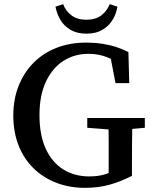

<svg xmlns="http://www.w3.org/2000/svg" viewBox="-20 -888 735 924"><path d="M389 16Q313 16 249.5 -9Q186 -34 140 -79.5Q94 -125 69 -189Q44 -253 44 -332Q44 -410 69.5 -474.5Q95 -539 141.5 -586Q188 -633 252.5 -658Q317 -683 395 -683Q436 -683 472 -677.5Q508 -672 540 -661.5Q572 -651 598 -637L602 -488H536L507 -637L573 -622V-565Q535 -598 493.5 -613.5Q452 -629 406 -629Q339 -629 286 -595.5Q233 -562 201.5 -496Q170 -430 170 -334Q170 -238 200 -172.5Q230 -107 284 -73Q338 -39 410 -39Q452 -39 485 -49Q518 -59 556 -78L503 -26V-87Q503 -145 503 -203Q503 -261 501 -320H617Q616 -262 615.5 -204Q615 -146 615 -87V-42Q564 -15 509 0.5Q454 16 389 16ZM400 -273V-320H677V-273L566 -263H531ZM247 -856 284 -868Q296 -835 324 -814Q352 -793 396 -793Q440 -793 467.5 -814Q495 -835 508 -868L545 -856Q540 -823 522.5 -793.5Q505 -764 473.5 -745Q442 -726 396 -726Q350 -726 318.5 -745Q287 -764 270 -793.5Q253 -823 247 -856Z"/></svg>

Font: Source Serif 4 18pt Medium
Style: Regular
Weight: 500
Designer: Frank Grießhammer
Foundry: Adobe Systems Incorporated
Version: Version 4.004;hotconv 1.0.116;makeotfexe 2.5.65601